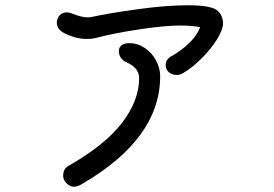

<svg xmlns="http://www.w3.org/2000/svg" viewBox="-20 -730 1040 730"><path d="M828 -642Q828 -617 804.5 -579.5Q781 -542 745.5 -507Q710 -472 679 -454Q666 -445 652 -445Q635 -445 622.5 -455Q610 -465 610 -483Q610 -504 631 -516Q671 -538 701 -568Q731 -598 741 -627Q708 -633 662 -633Q608 -633 511 -618.5Q414 -604 350 -587Q333 -582 309 -582Q265 -582 219 -607Q196 -621 196 -645Q197 -662 207.5 -672.5Q218 -683 234 -683Q244 -683 252 -679Q291 -664 312 -664Q325 -664 331 -666Q395 -680 503.5 -695Q612 -710 694 -710Q778 -710 804 -692Q815 -684 821.5 -670.5Q828 -657 828 -642ZM589 -440Q589 -203 291 -30Q275 -20 261 -20Q251 -20 240.5 -27Q230 -34 225 -44Q220 -52 220 -64Q221 -87 238 -98Q379 -178 444 -263Q509 -348 509 -433Q509 -473 459 -494Q432 -508 432 -536Q432 -550 442.5 -558Q453 -566 471 -566Q503 -566 530 -548Q557 -530 573 -500.5Q589 -471 589 -440Z"/></svg>

Font: Tsukimi Rounded Medium
Style: Regular
Weight: 500
Designer: Takashi Funayama
Foundry: Takashi Funayama
Version: Version 1.032; ttfautohint (v1.8.3)